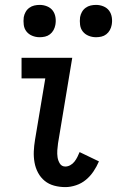

<svg xmlns="http://www.w3.org/2000/svg" viewBox="-20 -756 490 784"><path d="M247 8Q223 8 201 2Q179 -4 162.5 -17.5Q146 -31 135.5 -50.5Q125 -70 121 -92.5Q117 -115 118 -138Q119 -161 123 -185L165 -436H68V-520H275L217 -171Q215 -157 214 -142.5Q213 -128 215 -114Q217 -100 224.5 -88Q232 -76 247 -76Q257 -76 267 -81.5Q277 -87 284 -96Q291 -105 296 -115Q301 -125 305 -135L384 -97Q375 -76 362 -56.5Q349 -37 331 -22Q313 -7 290.5 0.5Q268 8 247 8ZM372 -604Q356 -604 341.5 -610Q327 -616 318 -627.5Q309 -639 307 -654.5Q305 -670 307 -686Q309 -697 314.5 -707Q320 -717 329.5 -724Q339 -731 350 -733.5Q361 -736 372 -736Q388 -736 402.5 -730Q417 -724 425.5 -712.5Q434 -701 436.5 -685.5Q439 -670 436 -654Q434 -643 428.5 -633Q423 -623 414 -616Q405 -609 394 -606.5Q383 -604 372 -604ZM142 -604Q126 -604 111.5 -610Q97 -616 88 -627.5Q79 -639 77 -654.5Q75 -670 77 -686Q79 -697 84.5 -707Q90 -717 99.5 -724Q109 -731 120 -733.5Q131 -736 142 -736Q158 -736 172.5 -730Q187 -724 195.5 -712.5Q204 -701 206.5 -685.5Q209 -670 206 -654Q204 -643 198.5 -633Q193 -623 184 -616Q175 -609 164 -606.5Q153 -604 142 -604Z"/></svg>

Font: Iosevka Custom Medium
Style: Italic
Weight: 500
Italic angle: -9°
Designer: Belleve Invis
Foundry: Belleve Invis
Version: Version 27.0.1